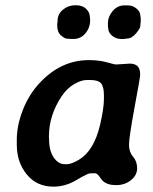

<svg xmlns="http://www.w3.org/2000/svg" viewBox="-20 -719 579 726"><path d="M320.8 -416.5H308.1Q286.6 -416.5 259.5 -400.4Q232.4 -384.3 212.4 -354Q165 -282.7 165 -202.6V-198.2L165.5 -193.8Q165.5 -148.9 183.1 -123.5Q200.7 -98.1 225.1 -98.1H233.4Q251 -98.6 278.8 -115.2Q335.9 -149.9 358.4 -247.1Q373 -309.6 373 -345.7V-358.4Q373 -390.6 362.3 -403.6Q351.6 -416.5 320.8 -416.5ZM196.8 -630.9 197.8 -641.1Q197.8 -665.5 218 -682.4Q238.3 -699.2 264.6 -699.2H266.6Q292 -699.2 305.7 -685.5Q319.3 -671.9 319.3 -658.2L320.8 -646V-642.1Q320.8 -614.3 303 -593Q285.2 -571.8 258.8 -571.8H244.1Q240.2 -572.8 232.7 -572.8Q225.1 -572.8 210.7 -585Q196.3 -597.2 196.3 -622.6V-628.4ZM512.2 -637.2Q510.7 -629.9 510.7 -621.1Q510.7 -612.3 494.4 -592.8Q478 -573.2 460 -573.2Q456.1 -572.3 454.1 -572.3L443.8 -571.3H441.4Q418.9 -571.3 404.1 -583.7Q389.2 -596.2 389.2 -612.8L388.2 -616.7V-633.3Q388.2 -655.8 406 -677.2Q423.8 -698.7 450.7 -698.7H462.9Q481.9 -698.7 496.3 -686.5Q510.7 -674.3 510.7 -659.7L512.2 -649.4ZM509.8 -439.9V-432.1Q509.8 -426.8 488.8 -313Q467.8 -199.2 467.8 -171.6Q467.8 -144 483.2 -126.5Q498.5 -108.9 498.5 -82.8Q498.5 -56.6 475.3 -37.8Q452.1 -19 419.2 -19Q386.2 -19 369.6 -34.2Q364.3 -39.1 355.5 -51.8Q346.7 -64.5 338.1 -64Q329.6 -63.5 320.6 -63.5Q311.5 -63.5 269.3 -38.3Q227.1 -13.2 182.1 -13.2Q119.1 -13.2 81.3 -59.3Q43.5 -105.5 43.5 -171.9V-190.9Q43.5 -244.1 66.2 -302.7Q88.9 -361.3 129.9 -405.3Q210.4 -491.7 315.9 -491.7H316.9Q354.5 -491.7 384.3 -483.4Q414.1 -475.1 418 -475.1L463.4 -478L470.2 -478.5Q509.8 -478.5 509.8 -439.9Z"/></svg>

Font: Averia Libre
Style: Bold Italic
Weight: 700
Italic angle: -6.90001°
Version: Version 1.002